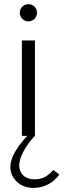

<svg xmlns="http://www.w3.org/2000/svg" viewBox="-20 -663 310 937"><path d="M118.6 -558.6Q127.3 -558.6 135 -562Q142.7 -565.5 148.4 -571.1Q154.1 -576.8 157.3 -584.5Q160.5 -592.3 160.5 -600.9Q160.5 -609.5 157.3 -617.3Q154.1 -625 148.4 -630.7Q142.7 -636.4 135 -639.5Q127.3 -642.7 118.6 -642.7Q110 -642.7 102.3 -639.5Q94.5 -636.4 88.9 -630.7Q83.2 -625 79.8 -617.3Q76.4 -609.5 76.4 -600.9Q76.4 -592.3 79.8 -584.5Q83.2 -576.8 88.9 -571.1Q94.5 -565.5 102.3 -562Q110 -558.6 118.6 -558.6ZM150.5 0V-465.5H86.8V0ZM144.1 254.1Q181.4 254.1 215 236.6Q248.6 219.1 269.5 188.6L240 166.8Q219.1 190.5 197.5 201.4Q175.9 212.3 150 212.3Q130.9 212.3 116.6 207Q102.3 201.8 92.7 192.5Q83.2 183.2 78.4 170.9Q73.6 158.6 73.6 144.5Q73.6 130 78.9 113Q84.1 95.9 93.9 77.3Q103.6 58.6 117.7 39.1Q131.8 19.5 150 0H113.2Q73.2 42.7 51.8 80.9Q30.5 119.1 30.5 151.8Q30.5 173.2 38.9 191.6Q47.3 210 62.3 224.1Q77.3 238.2 98.2 246.1Q119.1 254.1 144.1 254.1Z"/></svg>

Font: Spartan MB
Style: Regular
Weight: 212
Designer: Matt Bailey, Mirko Velimirovic
Foundry: Matt Bailey
Version: Version 1.005